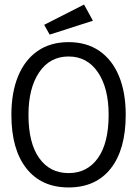

<svg xmlns="http://www.w3.org/2000/svg" viewBox="-20 -812 603 843"><path d="M281 11Q162 11 96 -72.5Q30 -156 30 -308Q30 -406 59.5 -477.5Q89 -549 145 -588Q201 -627 281 -627Q361 -627 417 -588Q473 -549 502.5 -477.5Q532 -406 532 -308Q532 -156 466.5 -72.5Q401 11 281 11ZM281 -52Q363 -52 410 -118Q457 -184 457 -308Q457 -425 410 -494.5Q363 -564 281 -564Q199 -564 152 -494.5Q105 -425 105 -308Q105 -184 152 -118Q199 -52 281 -52ZM198 -660 174 -703 349 -792 388 -721Z"/></svg>

Font: Inconsolata SemiExpanded Thin
Style: Regular
Weight: 100
Width: 6
Monospace: yes
Designer: Raph Levien, Cyreal, Brenton Simpson
Foundry: Raph Levien, Cyreal, Google
Version: Version 3.100; ttfautohint (v1.8.4.7-5d5b)